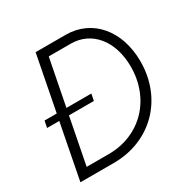

<svg xmlns="http://www.w3.org/2000/svg" viewBox="-158 -847 983 995"><g transform="rotate(-30 334.0 -350.0)"><path d="M36 -330H109L45 0H245C467 0 628 -163 628 -387C628 -572 519 -700 361 -700H181L117 -370H44ZM245 -53H113L167 -330H316L324 -370H175L229 -647H361C486 -647 571 -542 571 -389C571 -194 434 -53 245 -53Z"/></g></svg>

Font: Uncut Sans Light Italic
Style: Regular
Weight: 300
Italic angle: -11°
Designer: Kasper Nordkvist
Foundry: UNCUT.wtf
Version: Version 1.304;Glyphs 3.2 (3246)